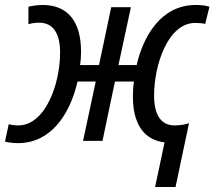

<svg xmlns="http://www.w3.org/2000/svg" viewBox="-47 -565 860 770"><path d="M613 6 575 185H657L711 -71C697 -66 675 -62 654 -62C595 -62 571 -109 571 -182C571 -304 626 -473 736 -473C750 -473 765 -472 776 -469L793 -538C774 -544 756 -545 737 -545C599 -545 527 -419 501 -304H428L478 -536H399L350 -304H274C277 -322 278 -341 278 -358C278 -477 226 -545 125 -545C104 -545 83 -542 67 -538V-468C81 -472 95 -474 110 -474C169 -474 194 -427 194 -354C194 -228 135 -62 26 -62C12 -62 -2 -64 -12 -67L-27 3C-11 7 8 9 25 9C156 9 233 -104 264 -238H337L286 0H364L414 -238H490C487 -217 486 -197 486 -178C486 -69 529 -4 613 6Z"/></svg>

Font: Noto Sans SemiCondensed
Style: Italic
Weight: 400
Width: 4
Italic angle: -12°
Designer: Monotype Design Team
Foundry: Monotype Imaging Inc.
Version: Version 2.013